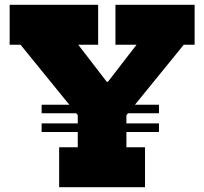

<svg xmlns="http://www.w3.org/2000/svg" viewBox="-20 -785 857 805"><path d="M646.5 -346V-310H154.5V-346ZM646.5 -267.5V-231.5H154.5V-267.5ZM750.5 -597.5 504.5 -295H312L66 -597.5H20.5V-765H391.5V-597.5H308L476.5 -378.5L378.5 -442H476.5L383.5 -378.5L552.5 -597.5H464V-765H796V-597.5ZM510 -392V-167.5H588V0H228V-167.5H306V-392Z"/></svg>

Font: Hepta Slab ExtraBold
Style: Regular
Weight: 800
Designer: Michael LaGattuta
Foundry: Michael LaGattuta
Version: Version 1.102